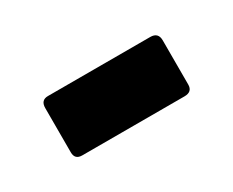

<svg xmlns="http://www.w3.org/2000/svg" viewBox="-34 -742 306 252"><g transform="rotate(-30 119.0 -616.0)"><path d="M41 -571Q30 -571 30 -582V-649Q30 -661 41 -661H196Q208 -661 208 -649V-582Q208 -571 196 -571Z"/></g></svg>

Font: Sofia Sans Extra Condensed ExtraBold
Style: Regular
Weight: 800
Designer: Botio Nikoltchev, Ani Petrova
Foundry: lettersoup
Version: Version 4.101; ttfautohint (v1.8.4.7-5d5b)